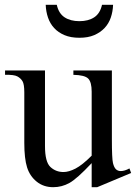

<svg xmlns="http://www.w3.org/2000/svg" viewBox="-20 -763 566 798"><path d="M445 -470V-185Q445 -104 449.5 -85.5Q454 -67 462 -59.5Q470 -52 482 -52Q498 -52 518 -63L525 -44L384 15H361V-85Q300 -20 268.5 -2.5Q237 15 201 15Q161 15 132.5 -8Q104 -31 92.5 -67.5Q81 -104 81 -169V-379Q81 -413 73.5 -425.5Q66 -438 52 -445.5Q38 -453 1 -452V-470H167V-156Q167 -90 189.5 -69Q212 -48 244 -48Q266 -48 294 -62.5Q322 -77 361 -116V-382Q361 -422 346.5 -436.5Q332 -451 285 -452V-470ZM310 -606Q274 -606 248 -617Q222 -628 205 -646.5Q188 -665 179.5 -690Q171 -715 170 -743H216Q224 -707 248.5 -691Q273 -675 310 -675Q347 -675 371.5 -691Q396 -707 404 -743H450Q449 -715 440.5 -690Q432 -665 414.5 -646.5Q397 -628 371.5 -617Q346 -606 310 -606Z"/></svg>

Font: MM Ethnic
Style: Regular
Weight: 400
Designer: Khon Soe Zaw Thu
Version: Version 1.00 July 18, 2016, initial release